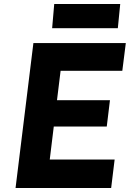

<svg xmlns="http://www.w3.org/2000/svg" viewBox="-20 -943 651 963"><path d="M58 0 147.5 -727H611L593.5 -588H234.5L288.5 -625L262 -409L216.5 -440.5H531.5L515.5 -308.5H207L253.5 -339.5L225 -105.5L180 -143H555L537.5 0ZM241.5 -801.5 252 -923H583L571 -801.5Z"/></svg>

Font: Spline Sans Mono
Style: Italic
Weight: 400
Italic angle: -4°
Monospace: yes
Designer: Eben Sorkin, Mirko Velimirovic
Foundry: Sorkin Type
Version: Version 1.004